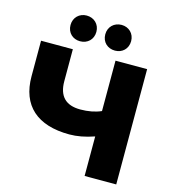

<svg xmlns="http://www.w3.org/2000/svg" viewBox="-130 -1019 1015 1126"><g transform="rotate(15 378.0 -456.0)"><path d="M680 -700H488V-394C452 -378 409 -370 362 -370C274 -370 229 -415 229 -506V-700H36V-484C36 -307 142 -212 338 -212C384 -212 433 -221 488 -240V0H680ZM469 -756C513 -756 547 -787 547 -834C547 -880 513 -912 469 -912C424 -912 390 -880 390 -834C390 -787 424 -756 469 -756ZM257 -756C302 -756 336 -787 336 -834C336 -880 302 -912 257 -912C213 -912 179 -880 179 -834C179 -787 213 -756 257 -756Z"/></g></svg>

Font: Montserrat-Alt1 ExtBd
Style: Regular
Weight: 800
Designer: Differentunic
Foundry: Differentunic
Version: Version 7.222